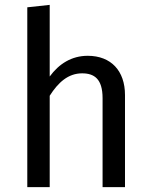

<svg xmlns="http://www.w3.org/2000/svg" viewBox="-20 -768 619 788"><path d="M184 0V-375C219 -430 260 -467 317 -467C367 -467 401 -444 401 -365V0H493V-378C493 -477 436 -539 340 -539C274 -539 222 -506 184 -454V-748L92 -738V0Z"/></svg>

Font: FiraGO Unicode
Style: Regular
Weight: 400
Designer: bBox Type
Foundry: bBox Type GmbH
Version: Version 1.001;PS 001.001;hotconv 1.0.88;makeotf.lib2.5.64775